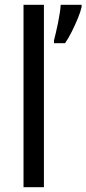

<svg xmlns="http://www.w3.org/2000/svg" viewBox="-20 -780 360 800"><path d="M163 0H78V-760H163ZM320 -751Q316 -732 304.5 -704Q293 -676 279 -648Q265 -620 251 -600H205V-612Q208 -623 212.5 -642.5Q217 -662 221.5 -683.5Q226 -705 229 -725Q232 -745 233 -760H320Z"/></svg>

Font: Noto Sans Devanagari SemiCondensed
Style: Regular
Weight: 400
Width: 4
Designer: Jelle Bosma - Monotype Design Team
Foundry: Monotype Imaging Inc.
Version: Version 2.006